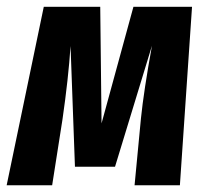

<svg xmlns="http://www.w3.org/2000/svg" viewBox="-33 -551 616 571"><path d="M538.1 -530.8 502 0H367.2L386.2 -199.2Q394.5 -280.3 418.9 -415L309.1 -55.2H189.9L176.8 -414.1Q170.4 -317.4 152.8 -195.8L122.1 0H-13.2L97.2 -530.8H265.1L269 -184.1L363.8 -530.8Z"/></svg>

Font: Fira Sans Compressed
Style: Bold Italic
Weight: 700
Width: 3
Italic angle: -8°
Designer: Carrois Corporate & Edenspiekermann AG
Foundry: Carrois Corporate GbR & Edenspiekermann AG
Version: Version 4.203;PS 004.203;hotconv 1.0.88;makeotf.lib2.5.64775